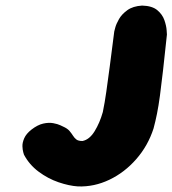

<svg xmlns="http://www.w3.org/2000/svg" viewBox="-20 -671 619 689"><path d="M260 -2Q228 -4 190 -17Q152 -30 118.5 -55Q85 -80 66 -116Q66 -116 63.5 -124.5Q61 -133 60.5 -146Q60 -159 67 -175Q74 -191 93 -206Q115 -223 135 -227.5Q155 -232 171 -229Q187 -226 196.5 -221.5Q206 -217 206 -217Q222 -210 229.5 -201Q237 -192 242 -184Q247 -176 254 -170.5Q261 -165 276 -165Q301 -170 319.5 -200Q338 -230 349 -269Q356 -303 361.5 -342Q367 -381 374 -433.5Q381 -486 390 -558Q390 -558 393.5 -571.5Q397 -585 407 -602.5Q417 -620 437 -634.5Q457 -649 490 -651Q526 -650 544.5 -634.5Q563 -619 570 -598.5Q577 -578 578 -562.5Q579 -547 579 -547Q571 -471 565 -418Q559 -365 554 -328Q549 -291 543.5 -263.5Q538 -236 531 -210Q511 -148 469 -100Q427 -52 372.5 -26Q318 0 260 -2Z"/></svg>

Font: Sour Gummy Black
Style: Italic
Weight: 900
Italic angle: -11.3°
Designer: Stefie Justprince
Foundry: Eifetstype
Version: Version 1.000